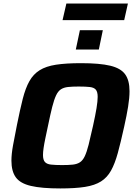

<svg xmlns="http://www.w3.org/2000/svg" viewBox="-20 -1051 760 1079"><path d="M319.1 8Q213.8 8 153.7 -6.2Q93.6 -20.3 68.9 -54.4Q44.2 -88.4 44.2 -148.3Q44.2 -185.1 53.3 -234.9Q62.5 -284.7 75.5 -350Q92.6 -435.3 107.9 -495.7Q123.3 -556 145.3 -595.1Q167.3 -634.1 202.8 -656.3Q238.3 -678.6 294.4 -687.3Q350.6 -696 434.9 -696Q540.2 -696 599.3 -681.8Q658.5 -667.7 683.2 -633.6Q707.9 -599.6 707.9 -538.7Q707.9 -500.9 700 -451.8Q692.1 -402.8 677.6 -338Q658.6 -251.7 642.1 -191.3Q625.5 -131 603.9 -92.2Q582.4 -53.4 547.6 -31.4Q512.8 -9.4 457.9 -0.7Q402.9 8 319.1 8ZM329 -123.3Q365.2 -123.3 389.2 -125.9Q413.1 -128.5 429.1 -138.9Q445.1 -149.3 456.3 -172.8Q467.4 -196.2 478 -237.7Q488.5 -279.2 502.8 -344Q515.9 -403.3 522.4 -442.9Q528.9 -482.6 528.9 -506.7Q528.9 -534.9 518.4 -547.2Q507.9 -559.4 484.6 -562Q461.4 -564.7 422.7 -564.7Q386.4 -564.7 362.4 -562.1Q338.5 -559.5 322.4 -549.1Q306.4 -538.7 295.3 -515.2Q284.1 -491.8 273.5 -450.3Q263 -408.8 249.7 -344Q241.1 -303.9 234.6 -272.6Q228.1 -241.3 224.9 -218.8Q221.6 -196.2 221.6 -179.8Q221.6 -152.7 232.4 -140.6Q243.2 -128.6 266.7 -126Q290.3 -123.3 329 -123.3ZM406 -772.7 429 -881.4H557.9L535.4 -772.7ZM331.5 -937.7 353 -1031H698.8L677.9 -937.7Z"/></svg>

Font: Saira Thin
Style: Italic
Weight: 100
Italic angle: -12°
Designer: Hector Gatti with collaboration of the Omnibus-Type team
Foundry: Omnibus-Type
Version: Version 1.101